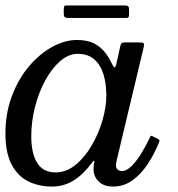

<svg xmlns="http://www.w3.org/2000/svg" viewBox="-22 -676 654 706"><path d="M562.5 -152Q545.5 -109.5 521 -72.5Q496.5 -35.5 464.8 -12.8Q433 10 393.5 10Q360 10 341 -8.5Q322 -27 322 -53Q322 -64 322.8 -69.8Q323.5 -75.5 324.5 -79.5Q325.5 -85 323.5 -85Q321.5 -85 317.5 -79.5Q286.5 -36.5 250 -13.2Q213.5 10 169.5 10Q120 10 81.2 -9.5Q42.5 -29 20.2 -72Q-2 -115 -2 -185Q-2 -260 21.8 -323Q45.5 -386 84.5 -432Q123.5 -478 169.8 -503.5Q216 -529 261 -529Q300 -529 324.8 -515.8Q349.5 -502.5 364.2 -483.2Q379 -464 387.5 -445.5Q395.5 -428.5 399.2 -428.2Q403 -428 406.5 -444L420.5 -507Q422 -514 425 -517Q428 -520 436.5 -520H489Q504 -520 506.5 -516.5Q509 -513 506 -501L406.5 -84Q405.5 -80 405 -75Q404.5 -70 404.5 -66Q404.5 -58 410.8 -52.5Q417 -47 426.5 -47Q442.5 -47 460.5 -64.2Q478.5 -81.5 495.8 -109Q513 -136.5 527.5 -167Q530.5 -173.5 532 -175.8Q533.5 -178 540 -174.5L557 -166Q563.5 -162.5 564.2 -160.5Q565 -158.5 562.5 -152ZM369 -325Q369 -367 358.8 -401.8Q348.5 -436.5 325.2 -457.2Q302 -478 263.5 -478Q230 -478 199.2 -451.2Q168.5 -424.5 144.5 -380.5Q120.5 -336.5 106.8 -282.8Q93 -229 93 -175Q93 -112 114.8 -77Q136.5 -42 182 -42Q221.5 -42 255.5 -69.5Q289.5 -97 315 -140.8Q340.5 -184.5 354.8 -233.5Q369 -282.5 369 -325ZM212.5 -626V-642.5Q212.5 -649.5 214.2 -652.8Q216 -656 222.5 -656H435.5Q445 -656 448.8 -653.2Q452.5 -650.5 452.5 -640.5V-625Q452.5 -617 451 -613.5Q449.5 -610 441.5 -610H230Q220.5 -610 216.5 -612.8Q212.5 -615.5 212.5 -626Z"/></svg>

Font: Besley
Style: Italic
Weight: 400
Italic angle: -13°
Designer: Owen Earl
Foundry: indestructible type*
Version: Version 4.000; ttfautohint (v1.8.4.7-5d5b)